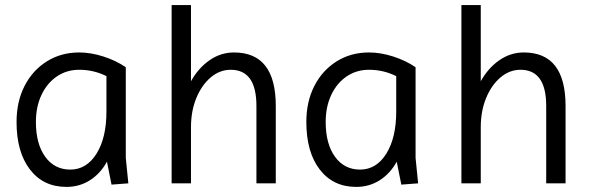

<svg xmlns="http://www.w3.org/2000/svg" viewBox="-20 -720 2316 754"><path d="M241 14Q150 14 97.5 -54.5Q45 -123 45 -241Q45 -321 76.5 -382.5Q108 -444 164 -479Q220 -514 291 -514Q337 -514 386.5 -498Q436 -482 474 -456V-100L484 0L418 5L400 -85Q374 -38 333 -12Q292 14 241 14ZM256 -54Q320 -54 359 -116.5Q398 -179 398 -282V-421Q348 -446 291 -446Q242 -446 203.5 -420Q165 -394 143 -347.5Q121 -301 121 -241Q121 -155 157.5 -104.5Q194 -54 256 -54Z M654 0V-700H730V-401Q759 -453 803 -483.5Q847 -514 899 -514Q1063 -514 1063 -304V0H987V-304Q987 -446 886 -446Q843 -446 807.5 -416Q772 -386 751 -335Q730 -284 730 -220V0Z M1379 14Q1288 14 1235.5 -54.5Q1183 -123 1183 -241Q1183 -321 1214.5 -382.5Q1246 -444 1302 -479Q1358 -514 1429 -514Q1475 -514 1524.5 -498Q1574 -482 1612 -456V-100L1622 0L1556 5L1538 -85Q1512 -38 1471 -12Q1430 14 1379 14ZM1394 -54Q1458 -54 1497 -116.5Q1536 -179 1536 -282V-421Q1486 -446 1429 -446Q1380 -446 1341.5 -420Q1303 -394 1281 -347.5Q1259 -301 1259 -241Q1259 -155 1295.5 -104.5Q1332 -54 1394 -54Z M1792 0V-700H1868V-401Q1897 -453 1941 -483.5Q1985 -514 2037 -514Q2201 -514 2201 -304V0H2125V-304Q2125 -446 2024 -446Q1981 -446 1945.5 -416Q1910 -386 1889 -335Q1868 -284 1868 -220V0Z"/></svg>

Font: Imprima
Style: Regular
Weight: 400
Designer: Eduardo Tunni
Foundry: Eduardo Tunni
Version: Version 1.002; ttfautohint (v1.8.4.7-5d5b);gftools[0.9.23]